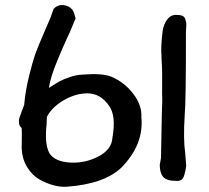

<svg xmlns="http://www.w3.org/2000/svg" viewBox="-20 -695 829 762"><path d="M680 23Q641 23 627.5 7Q614 -9 614 -41L619 -68Q620 -102 621 -176.5Q622 -251 624 -294Q623 -326 623.5 -350.5Q624 -375 623.5 -406Q623 -437 621 -463V-472Q619 -490 620.5 -517.5Q622 -545 625.5 -571.5Q629 -598 643 -617Q657 -636 679 -636Q694 -636 703 -632.5Q712 -629 715 -620Q718 -611 719 -605.5Q720 -600 719 -587Q718 -574 718 -570Q718 -284 713 -238Q707 -142 715 -88L719 -37Q713 4 705 14Q697 24 680 23ZM246 46Q223 48 195 41Q167 34 138 18Q109 2 88.5 -30.5Q68 -63 66 -107Q66 -118 66.5 -147Q67 -176 66 -187Q57 -194 55.5 -206Q54 -218 57 -227Q60 -236 66.5 -253.5Q73 -271 76 -279Q81 -336 95.5 -394Q110 -452 119.5 -479Q129 -506 153.5 -562.5Q178 -619 180 -624L193 -660Q215 -683 247 -671Q253 -669 257.5 -665.5Q262 -662 265 -659Q268 -656 270.5 -651Q273 -646 274 -643Q275 -640 277 -632.5Q279 -625 280 -622L257 -567Q255 -563 244 -539Q233 -515 224.5 -495Q216 -475 204.5 -447Q193 -419 185 -393Q177 -367 174 -346Q203 -365 218 -373Q233 -381 258 -389.5Q283 -398 310 -399Q384 -405 421 -391Q475 -368 509.5 -322Q544 -276 541 -230Q552 -123 463 -31Q395 35 246 46ZM165 -202Q161 -169 163 -138.5Q165 -108 176 -87Q197 -54 256.5 -50Q316 -46 369.5 -73.5Q423 -101 426 -147Q434 -193 430.5 -224.5Q427 -256 411.5 -277Q396 -298 381 -308Q366 -318 352 -321Q335 -326 315 -324Q272 -321 228.5 -294.5Q185 -268 166 -231Z"/></svg>

Font: Excalifont
Style: Regular
Weight: 400
Designer: Your Own Font Foundry (Virgil); Ján Filípek / DizajnDesign (Excalifont, modifications)
Foundry: Your Own Font Foundry (Virgil); Ján Filípek / DizajnDesign (Excalifont, modifications)
Version: Version 1.000;Glyphs 3.2 (3227)